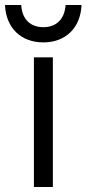

<svg xmlns="http://www.w3.org/2000/svg" viewBox="-76 -750 347 770"><path d="M60 0H136V-520H60ZM-56 -730C-52 -638 8 -580 98 -580C187 -580 247 -638 251 -730H187C183 -670 147 -641 98 -641C48 -641 13 -670 9 -730Z"/></svg>

Font: Aspekta 350
Style: Regular
Weight: 350
Designer: Ivo Dolenc
Version: Version 2.000